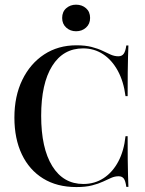

<svg xmlns="http://www.w3.org/2000/svg" viewBox="-20 -772 609 804"><path d="M300 11.3Q218.5 11.3 160.5 -24.6Q102.4 -60.5 71.4 -125.8Q40.3 -191.1 40.3 -279.8Q40.3 -369.4 73.4 -437.5Q106.5 -505.6 164.9 -544Q223.4 -582.3 300 -582.3Q337.1 -582.3 363.7 -575.4Q390.3 -568.5 409.3 -559.3Q428.2 -550 444 -543.1Q459.7 -536.3 475.8 -536.3Q490.3 -536.3 498 -546.8Q505.6 -557.3 508.9 -581.5H517.7Q516.9 -560.5 516.1 -533.9Q515.3 -507.3 514.9 -468.1Q514.5 -429 514.5 -369.4H505.6Q497.6 -431.5 473 -476.2Q448.4 -521 411.3 -545.2Q374.2 -569.4 328.2 -569.4Q244.4 -569.4 198.4 -495.6Q152.4 -421.8 152.4 -287.1Q152.4 -151.6 198.8 -76.6Q245.2 -1.6 329 -1.6Q376.6 -1.6 414.1 -26.2Q451.6 -50.8 475.4 -95.6Q499.2 -140.3 505.6 -201.6H514.5Q514.5 -144.4 514.9 -104.8Q515.3 -65.3 516.1 -38.3Q516.9 -11.3 517.7 10.5H508.9Q505.6 -14.5 498.4 -24.2Q491.1 -33.9 476.6 -33.9Q460.5 -33.9 445.2 -27Q429.8 -20.2 410.9 -11.3Q391.9 -2.4 365.3 4.4Q338.7 11.3 300 11.3ZM298.4 -641.1Q274.2 -641.1 257.3 -656.5Q240.3 -671.8 240.3 -696.8Q240.3 -722.6 257.3 -737.5Q274.2 -752.4 298.4 -752.4Q323.4 -752.4 340.3 -737.5Q357.3 -722.6 357.3 -696.8Q357.3 -671.8 340.3 -656.5Q323.4 -641.1 298.4 -641.1Z"/></svg>

Font: Playfair 144pt SemiCondensed SemiBold
Style: Regular
Weight: 600
Width: 4
Designer: Claus Eggers Sørensen
Foundry: Claus Eggers Sørensen
Version: Version 2.203